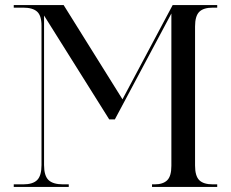

<svg xmlns="http://www.w3.org/2000/svg" viewBox="-20 -734 908 754"><path d="M34 0V-10H71Q109 -10 126 -27Q143 -44 143 -86V-633Q143 -673 125.5 -688.5Q108 -704 71 -704H34V-714H230L461 -344L658 -714H833V-704H816Q779 -704 762.5 -687.5Q746 -671 746 -630V-84Q746 -43 762.5 -26.5Q779 -10 816 -10H833V0H577V-10H587Q620 -10 636.5 -26Q653 -42 653 -83V-681L431 -265H409L153 -673V-86Q153 -44 170.5 -27Q188 -10 228 -10H250V0Z"/></svg>

Font: Noto Serif Display SemiCondensed
Style: Regular
Weight: 400
Width: 4
Designer: Monotype Design Team
Foundry: Monotype Imaging Inc.
Version: Version 2.009